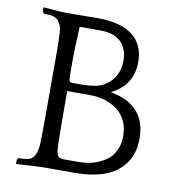

<svg xmlns="http://www.w3.org/2000/svg" viewBox="-77 -729 740 804"><g transform="rotate(10 293.5 -327.0)"><path d="M290 0H157.2Q148.9 0 126 1.2Q103 2.4 76.4 4.2Q49.8 5.9 44.9 5.9L43 2L45.9 -16.1L50.8 -20Q90.3 -20 104 -28.8Q124 -42.5 128.9 -86.9Q130.9 -127 130.9 -221.2V-471.2Q130.9 -533.7 128.9 -566.9Q127 -606 104 -624Q93.8 -629.9 84 -631.8Q74.2 -633.8 50.8 -633.8L45.9 -638.2L43 -655.8L44.9 -660.2Q47.9 -660.2 84.2 -657Q120.6 -653.8 137.2 -653.8H172.9Q188.5 -653.8 226.3 -654.3Q264.2 -654.8 272 -654.8Q376 -654.8 425 -615Q474.1 -575.2 474.1 -503.9Q474.1 -403.8 382.8 -358.9Q535.2 -332 535.2 -188Q535.2 -124 503.4 -81.1Q471.7 -38.1 418 -19Q364.3 0 290 0ZM296.9 -332H202.1Q202.1 -127 205.1 -86.9Q206.5 -62 214.6 -54.9Q222.7 -47.9 240.2 -47.9H300.8Q321.8 -47.9 342.3 -51.3Q362.8 -54.7 385.7 -64.5Q408.7 -74.2 426 -89.1Q443.4 -104 454.6 -128.9Q465.8 -153.8 465.8 -186Q465.8 -255.9 418.5 -293.9Q371.1 -332 296.9 -332ZM219.2 -369.1H249Q287.1 -369.1 314 -374Q340.8 -378.9 361.8 -394Q384.3 -409.2 398.2 -435.8Q412.1 -462.4 412.1 -497.1Q412.1 -549.3 382.1 -577.6Q352.1 -606 296.9 -606H207Q202.1 -510.7 202.1 -472.2V-410.2Q202.1 -384.8 204.6 -377Q207 -369.1 219.2 -369.1Z"/></g></svg>

Font: Quattrocento Roman
Style: Regular
Weight: 400
Designer: Pablo Impallari
Foundry: Pablo Impallari. www.impallari.com Igino Marini. www.ikern.com
Version: Version 1.000